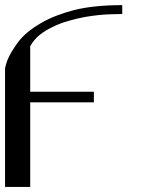

<svg xmlns="http://www.w3.org/2000/svg" viewBox="-20 -740 601 760"><path d="M463.9 -707V-719.7C389 -719.7 325.5 -713.2 273.4 -700.2C221.4 -686.5 178.1 -669.6 143.6 -649.4C101.9 -625.3 71 -599.6 50.8 -572.3C30.6 -544.3 16.9 -521.2 9.8 -502.9C5.9 -492.5 3.3 -484.4 2 -478.5L0 -469.7V-176.8V0H21.5H99.6V-35.2V-335H351.6V-377H99.6V-557.6C109.4 -574.5 121.7 -589.2 136.7 -601.6C152.3 -613.9 169.9 -624.7 189.5 -633.8C209 -643.6 229.5 -651.4 251 -657.2C273.1 -663.7 294.9 -668.9 316.4 -672.9C355.5 -679.4 390 -682.9 419.9 -683.6L463.9 -684.6Z"/></svg>

Font: Cully Mac
Style: Regular
Weight: 400
Designer: Arif Nurcahyadi
Version: Version 1.0